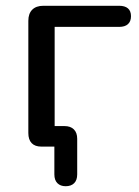

<svg xmlns="http://www.w3.org/2000/svg" viewBox="-20 -507 480 664"><path d="M207 137Q189 137 178.5 126.5Q168 116 168 96V-18L187 0H123Q101 0 89.5 -12Q78 -24 78 -47V-435Q78 -460 91.5 -473.5Q105 -487 130 -487H392Q412 -487 422.5 -478Q433 -469 433 -451Q433 -433 422.5 -423.5Q412 -414 392 -414H169V-53L152 -71H203Q224 -71 235.5 -59.5Q247 -48 247 -27V96Q247 116 236.5 126.5Q226 137 207 137Z"/></svg>

Font: Nunito Medium
Style: Regular
Weight: 500
Designer: Vernon Adams
Foundry: Vernon Adams
Version: Version 3.602